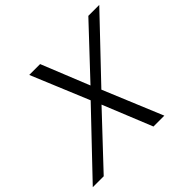

<svg xmlns="http://www.w3.org/2000/svg" viewBox="-256 -916 1112 1112"><g transform="rotate(-45 300.5 -360.0)"><path d="M-86.5 0H3L287.6 -302.5L410.5 0H499.5L348.2 -364.5L686.5 -720H597L320.7 -426L202 -720H113L260.7 -364.5Z"/></g></svg>

Font: Manrope
Style: RegularItalic
Weight: 400
Italic angle: -15°
Designer: Mikhail Sharanda
Foundry: Mikhail Sharanda
Version: Version 4.502;hotconv 1.0.109;makeotfexe 2.5.65596